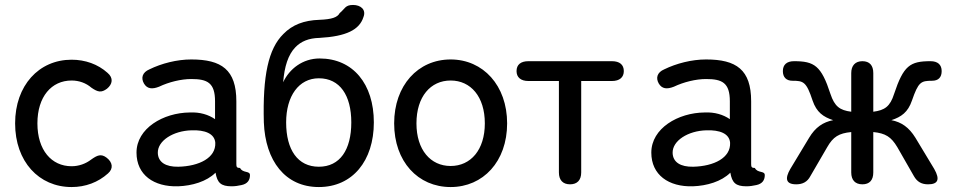

<svg xmlns="http://www.w3.org/2000/svg" viewBox="-20 -744 3872 775"><path d="M269 11C325 11 376 -8 416 -44C439 -64 434 -89 411 -107C388 -125 372 -117 348 -100C326 -83 298 -73 269 -73C188 -73 131 -138 131 -246C131 -354 188 -419 269 -419C299 -419 327 -409 349 -390C375 -372 389 -369 412 -386C434 -404 439 -429 414 -450C375 -485 324 -503 269 -503C137 -503 41 -399 41 -246C41 -92 137 11 269 11Z M699 8C755 6 814 -11 850 -47C857 -6 872 8 915 8C928 8 942 6 955 3C979 -2 989 -17 989 -37C989 -56 960 -44 949 -66C936 -66 934 -70 934 -82V-335C934 -463 874 -504 752 -504C694 -504 632 -488 583 -464C555 -452 548 -430 561 -407C574 -385 594 -383 622 -394C662 -413 711 -425 752 -425C817 -425 848 -410 848 -335V-263C822 -281 787 -292 746 -290C639 -289 531 -226 531 -128C531 -38 601 11 699 8ZM617 -127C616 -176 679 -216 753 -218C807 -220 846 -205 849 -168C852 -107 784 -73 700 -71C649 -70 618 -89 617 -127Z M1267 11C1403 11 1489 -95 1489 -250C1489 -405 1405 -508 1270 -508C1202 -508 1148 -466 1123 -412C1128 -475 1143 -523 1172 -553C1195 -577 1226 -590 1269 -591C1378 -597 1431 -624 1447 -675C1459 -705 1436 -724 1405 -724C1373 -724 1373 -709 1351 -691C1342 -674 1320 -666 1269 -664C1207 -662 1160 -644 1124 -607C1063 -547 1040 -438 1045 -250C1051 -95 1131 11 1267 11ZM1135 -250C1135 -356 1186 -428 1267 -428C1352 -428 1398 -359 1398 -250C1398 -139 1352 -71 1267 -71C1182 -71 1135 -139 1135 -250Z M1799 11C1930 11 2027 -92 2027 -246C2027 -399 1930 -504 1799 -504C1667 -504 1571 -399 1571 -246C1571 -92 1667 11 1799 11ZM1661 -246C1661 -354 1718 -419 1799 -419C1880 -419 1937 -354 1937 -246C1937 -139 1880 -74 1799 -74C1718 -74 1661 -139 1661 -246Z M2281 0C2310 0 2326 -17 2326 -48V-417H2450C2481 -417 2498 -432 2498 -457C2498 -483 2481 -497 2450 -497H2113C2082 -497 2065 -483 2065 -457C2065 -432 2082 -417 2113 -417H2236V-48C2236 -17 2252 0 2281 0Z M2777 8C2833 6 2892 -11 2928 -47C2935 -6 2950 8 2993 8C3006 8 3020 6 3033 3C3057 -2 3067 -17 3067 -37C3067 -56 3038 -44 3027 -66C3014 -66 3012 -70 3012 -82V-335C3012 -463 2952 -504 2830 -504C2772 -504 2710 -488 2661 -464C2633 -452 2626 -430 2639 -407C2652 -385 2672 -383 2700 -394C2740 -413 2789 -425 2830 -425C2895 -425 2926 -410 2926 -335V-263C2900 -281 2865 -292 2824 -290C2717 -289 2609 -226 2609 -128C2609 -38 2679 11 2777 8ZM2695 -127C2694 -176 2757 -216 2831 -218C2885 -220 2924 -205 2927 -168C2930 -107 2862 -73 2778 -71C2727 -70 2696 -89 2695 -127Z M3246 -188 3170 -62C3148 -24 3151 0 3194 0C3220 0 3239 -10 3251 -33L3319 -150C3343 -192 3366 -206 3416 -211V-48C3416 -17 3432 0 3461 0C3490 0 3505 -17 3505 -48V-211C3554 -206 3577 -192 3602 -150L3669 -33C3682 -10 3700 0 3726 0C3765 0 3776 -18 3751 -62L3675 -188C3649 -230 3619 -251 3578 -259C3618 -272 3645 -291 3661 -338C3687 -413 3697 -418 3742 -418C3768 -418 3781 -432 3781 -457C3781 -483 3765 -497 3736 -497C3653 -497 3627 -479 3589 -365C3573 -314 3551 -299 3505 -293V-449C3505 -480 3490 -497 3461 -497C3432 -497 3416 -479 3416 -449V-293C3370 -299 3349 -314 3332 -365C3295 -479 3267 -497 3185 -497C3156 -497 3140 -483 3140 -457C3140 -432 3154 -418 3179 -418C3223 -418 3235 -414 3260 -338C3276 -291 3303 -272 3343 -259C3302 -251 3271 -230 3246 -188Z"/></svg>

Font: 寒蝉半圆体
Style: Regular
Weight: 400
Designer: Yoshimichi Ohira & Warren
Foundry: ChillType
Version: Version 1.800;Glyphs 3.1.1 (3135)